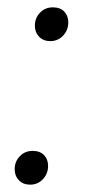

<svg xmlns="http://www.w3.org/2000/svg" viewBox="-20 -492 235 523"><path d="M20 -31Q20 -52 34 -66.5Q48 -81 69 -81Q89 -81 100 -69.5Q111 -58 111 -40Q111 -19 97 -4Q83 11 62 11Q43 11 31.5 -1Q20 -13 20 -31ZM75 -422Q75 -443 89 -457.5Q103 -472 124 -472Q144 -472 155 -460.5Q166 -449 166 -431Q166 -410 152 -395Q138 -380 117 -380Q98 -380 86.5 -392Q75 -404 75 -422Z"/></svg>

Font: Fira Sans Condensed Light
Style: Italic
Weight: 300
Width: 3
Italic angle: -8°
Designer: Carrois Corporate & Edenspiekermann AG
Foundry: Carrois Corporate GbR & Edenspiekermann AG
Version: Version 4.203